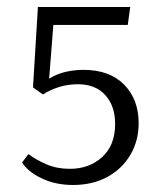

<svg xmlns="http://www.w3.org/2000/svg" viewBox="-20 -517 463 547"><path d="M179 -36Q234 -36 271 -69.5Q308 -103 308 -164Q308 -215 280 -246Q252 -277 202 -277Q174 -277 149.5 -269.5Q125 -262 102 -248L74 -268L88 -497H351L344 -446H132L120 -293Q143 -307 168 -312.5Q193 -318 218 -318Q292 -318 333.5 -276Q375 -234 375 -166Q375 -116 351.5 -76Q328 -36 286 -13Q244 10 188 10Q138 10 98.5 -9Q59 -28 43 -54L61 -78Q82 -62 112 -49Q142 -36 179 -36Z"/></svg>

Font: Yrsa Light
Style: Regular
Weight: 300
Designer: Anna Giedrys (Yrsa+Rasa design), David Brezina (Yrsa art-direction, Rasa art-direction, design)
Foundry: Rosetta Type Foundry
Version: Version 2.004